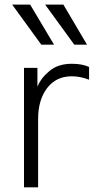

<svg xmlns="http://www.w3.org/2000/svg" viewBox="-20 -804 402 824"><path d="M32.2 -784.2H109.4L211.9 -612.3H157.2ZM173.8 -784.2H252L353.5 -612.3H298.8ZM83 0V-512.7H140.6V-431.6Q155.3 -468.8 192.4 -499.5Q229.5 -530.3 288.1 -530.3Q333 -530.3 362.3 -516.6V-461.9Q324.2 -476.6 288.1 -476.6Q220.7 -476.6 182.1 -425.8Q143.6 -375 143.6 -293.9V0Z"/></svg>

Font: Gothic A1 Light
Style: Regular
Weight: 300
Version: Version 2.50